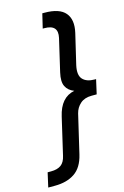

<svg xmlns="http://www.w3.org/2000/svg" viewBox="-209 -852 702 1083"><g transform="rotate(-15 141.5 -311.0)"><path d="M167 -790Q254 -790 288 -749.5Q322 -709 305 -635L263 -457Q251 -402 273.5 -377.5Q296 -353 343 -353H351L332 -269H302Q261 -269 236 -247Q211 -225 203 -192L150 34Q133 106 87 137Q41 168 -29 168H-68L-49 84H-29Q8 84 29.5 68.5Q51 53 59 16L109 -199Q133 -305 215 -321Q181 -334 167 -362Q153 -390 165 -442L209 -631Q226 -706 144 -706H134L154 -790Z"/></g></svg>

Font: Prodigy Sans Medium
Style: Italic
Weight: 500
Italic angle: -13°
Designer: Wei Huang
Foundry: Wei Huang
Version: Version 1.003; ttfautohint (v1.8.3)